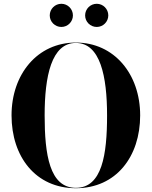

<svg xmlns="http://www.w3.org/2000/svg" viewBox="-20 -985 802 1015"><path d="M430 -903.5C430 -870 457.5 -842.5 491.5 -842.5C525 -842.5 552.5 -870 552.5 -903.5C552.5 -937.5 525 -965 491.5 -965C457.5 -965 430 -937.5 430 -903.5ZM243 -903.5C243 -870 270.5 -842.5 304.5 -842.5C338 -842.5 365.5 -870 365.5 -903.5C365.5 -937.5 338 -965 304.5 -965C270.5 -965 243 -937.5 243 -903.5ZM381 10C594 10 721 -157 721 -375C721 -593 584 -760 381 -760C178 -760 41 -593 41 -375C41 -157 168 10 381 10ZM381 -758C510 -758 546 -582 546 -375C546 -168 520 8 381 8C242 8 216 -168 216 -375C216 -582 252 -758 381 -758Z"/></svg>

Font: Bodoni* 96pt
Style: Bold
Weight: 700
Version: Version 2.3